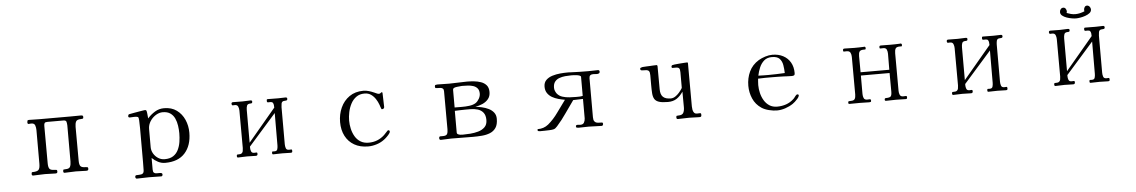

<svg xmlns="http://www.w3.org/2000/svg" viewBox="-39 -1252 11078 1872"><g transform="rotate(-5 5500.0 -316.5)"><path d="M778 -19Q778 -6 772.5 -2.5Q767 1 755 1Q730 1 705 -0.5Q680 -2 655 -2Q627 -2 599.5 0Q572 2 545 2Q537 2 534.5 -2.5Q532 -7 532 -14Q532 -29 538 -30.5Q544 -32 556 -32Q593 -32 602 -52.5Q611 -73 611 -104V-456Q610 -477 606 -492Q602 -507 576 -507H419Q399 -507 393 -498.5Q387 -490 387 -471Q387 -380 387.5 -288.5Q388 -197 388 -105Q388 -67 399.5 -51Q411 -35 451 -35Q460 -35 467.5 -33Q475 -31 475 -19Q475 -6 470 -2.5Q465 1 453 1Q428 1 402.5 -0.5Q377 -2 352 -2Q323 -2 294.5 0Q266 2 237 2Q223 2 223 -14Q223 -17 224.5 -24.5Q226 -32 231 -32Q276 -32 291.5 -46.5Q307 -61 307 -107V-437Q307 -461 299.5 -483Q292 -505 262 -505Q255 -505 249 -504Q243 -503 236 -503Q230 -503 227.5 -507.5Q225 -512 225 -517Q225 -527 227.5 -534.5Q230 -542 242 -542Q267 -542 292.5 -541Q318 -540 343 -540H650Q676 -540 701.5 -540.5Q727 -541 753 -541Q763 -541 768 -537.5Q773 -534 773 -523Q773 -510 765.5 -508Q758 -506 748 -506Q710 -506 700 -487Q690 -468 690 -435Q690 -353 690.5 -270.5Q691 -188 691 -105Q691 -66 702.5 -50.5Q714 -35 754 -35Q763 -35 770.5 -33Q778 -31 778 -19Z M1692 -284Q1692 -320 1686.5 -358.5Q1681 -397 1666 -430Q1651 -463 1622.5 -483Q1594 -503 1548 -503Q1516 -503 1485.5 -485.5Q1455 -468 1433.5 -440Q1412 -412 1405 -380Q1402 -365 1402 -349Q1402 -333 1402 -317Q1402 -281 1402 -245.5Q1402 -210 1402 -174Q1402 -140 1419.5 -110.5Q1437 -81 1465.5 -63Q1494 -45 1528 -45Q1580 -45 1612 -66Q1644 -87 1661.5 -122.5Q1679 -158 1685.5 -200Q1692 -242 1692 -284ZM1790 -282Q1790 -157 1724 -83Q1658 -9 1530 -9Q1493 -9 1460.5 -26Q1428 -43 1402 -68V44Q1402 68 1411.5 76.5Q1421 85 1436 85Q1451 85 1469 85Q1479 85 1486.5 88Q1494 91 1494 103Q1494 108 1490.5 113.5Q1487 119 1480 119Q1450 119 1420.5 118Q1391 117 1361 117Q1331 117 1301 118.5Q1271 120 1241 120Q1234 120 1230.5 114Q1227 108 1227 103Q1227 87 1241 86Q1255 85 1266 85Q1290 85 1302 76Q1314 67 1314 41Q1314 22 1314.5 4Q1315 -14 1315 -33V-291Q1315 -329 1315 -367.5Q1315 -406 1313 -444Q1312 -473 1303.5 -477.5Q1295 -482 1269 -482Q1259 -482 1248 -481Q1237 -480 1226 -480Q1210 -480 1210 -493Q1210 -507 1220 -512Q1221 -512 1236 -515Q1251 -518 1274 -522Q1297 -526 1320 -530Q1343 -534 1359.5 -536.5Q1376 -539 1379 -539Q1389 -539 1393 -530Q1395 -527 1396.5 -511Q1398 -495 1400 -478Q1402 -461 1402 -455Q1434 -491 1474.5 -516Q1515 -541 1565 -541Q1638 -541 1688 -504.5Q1738 -468 1764 -409Q1790 -350 1790 -282Z M2774 -17Q2774 -7 2770.5 -3.5Q2767 0 2757 0Q2736 0 2715.5 -1Q2695 -2 2675 -2Q2653 -2 2630.5 -1Q2608 0 2586 0Q2579 0 2577.5 -5Q2576 -10 2576 -15Q2576 -29 2584 -28.5Q2592 -28 2602 -28Q2625 -28 2630 -46.5Q2635 -65 2635 -83L2636 -400L2367 -95V-82Q2367 -65 2373.5 -48Q2380 -31 2402 -31Q2408 -31 2413.5 -31.5Q2419 -32 2426 -32Q2431 -32 2432.5 -27.5Q2434 -23 2434 -18Q2434 0 2417 0Q2395 0 2374 -1Q2353 -2 2331 -2Q2309 -2 2286.5 -0.5Q2264 1 2242 1Q2235 1 2233 -4Q2231 -9 2231 -14Q2231 -27 2238.5 -28.5Q2246 -30 2257 -29.5Q2268 -29 2277 -34Q2290 -42 2293 -58Q2296 -74 2296 -87Q2296 -179 2295.5 -270.5Q2295 -362 2295 -453Q2295 -473 2287.5 -492Q2280 -511 2256 -511Q2250 -511 2245 -510.5Q2240 -510 2235 -510Q2229 -510 2226.5 -515.5Q2224 -521 2224 -525Q2224 -541 2239 -541Q2262 -541 2285.5 -540.5Q2309 -540 2332 -540Q2352 -540 2371.5 -541.5Q2391 -543 2410 -543Q2418 -543 2422.5 -540.5Q2427 -538 2427 -530Q2427 -520 2423 -516.5Q2419 -513 2409 -513Q2380 -513 2373.5 -495.5Q2367 -478 2367 -454V-133L2636 -453Q2636 -465 2634.5 -478.5Q2633 -492 2626.5 -501Q2620 -510 2603 -510Q2591 -510 2580 -509.5Q2569 -509 2569 -525Q2569 -534 2570.5 -537.5Q2572 -541 2582 -541Q2607 -541 2632 -540.5Q2657 -540 2682 -540Q2700 -540 2718 -541Q2736 -542 2754 -542Q2770 -542 2770 -528Q2770 -512 2756.5 -511.5Q2743 -511 2732 -509Q2714 -505 2710.5 -485Q2707 -465 2707 -451V-88Q2707 -69 2713 -50Q2719 -31 2743 -31Q2748 -31 2754 -31.5Q2760 -32 2766 -32Q2771 -32 2772.5 -27Q2774 -22 2774 -17Z M3738 -123Q3738 -117 3735.5 -112Q3733 -107 3729 -102Q3721 -90 3702.5 -72Q3684 -54 3672 -46Q3640 -22 3598 -9Q3556 4 3516 4Q3437 4 3380.5 -28.5Q3324 -61 3293.5 -119.5Q3263 -178 3263 -256Q3263 -332 3292.5 -397Q3322 -462 3378.5 -501.5Q3435 -541 3516 -541Q3542 -541 3569 -533Q3596 -525 3620 -514Q3631 -510 3642.5 -504Q3654 -498 3666 -498Q3671 -498 3676 -500.5Q3681 -503 3685 -507Q3687 -511 3691 -511Q3700 -511 3700 -504Q3700 -470 3702 -435.5Q3704 -401 3704 -366Q3704 -356 3697.5 -351Q3691 -346 3682 -346Q3674 -346 3675 -351Q3671 -360 3667.5 -370Q3664 -380 3661 -390Q3650 -421 3631.5 -449Q3613 -477 3587 -495Q3561 -513 3524 -513Q3476 -513 3443 -489Q3410 -465 3390 -427Q3370 -389 3361 -345.5Q3352 -302 3352 -263Q3352 -223 3361.5 -182Q3371 -141 3391 -107Q3411 -73 3444 -52.5Q3477 -32 3524 -32Q3614 -32 3679 -93Q3688 -102 3696.5 -111.5Q3705 -121 3715 -131Q3717 -133 3718.5 -134.5Q3720 -136 3724 -136Q3729 -136 3733.5 -133Q3738 -130 3738 -123Z M4686 -153Q4686 -198 4666 -224Q4646 -250 4612.5 -260.5Q4579 -271 4539 -271H4491Q4465 -271 4439 -270Q4413 -269 4387 -268V-56Q4387 -44 4397.5 -38.5Q4408 -33 4421.5 -31.5Q4435 -30 4443 -30Q4475 -30 4516.5 -33Q4558 -36 4596.5 -47Q4635 -58 4660.5 -83Q4686 -108 4686 -153ZM4644 -414Q4644 -448 4628 -466.5Q4612 -485 4587 -493Q4562 -501 4534 -502.5Q4506 -504 4481 -504Q4475 -504 4469 -503.5Q4463 -503 4456 -502Q4447 -501 4430.5 -499.5Q4414 -498 4401 -492.5Q4388 -487 4388 -472V-301Q4416 -301 4455.5 -300.5Q4495 -300 4533 -305Q4571 -310 4596 -326Q4616 -340 4630 -365Q4644 -390 4644 -414ZM4788 -156Q4788 -99 4766.5 -67.5Q4745 -36 4709 -21.5Q4673 -7 4629.5 -3.5Q4586 0 4542 0Q4489 0 4435.5 -1Q4382 -2 4329 -2Q4304 -2 4279 0Q4254 2 4228 2Q4212 2 4212 -15Q4212 -33 4225 -33Q4238 -33 4250 -33Q4283 -33 4291.5 -49Q4300 -65 4300 -95Q4300 -188 4299.5 -281Q4299 -374 4299 -468Q4299 -487 4289.5 -494.5Q4280 -502 4266 -503Q4252 -504 4238 -504Q4225 -504 4219.5 -506Q4214 -508 4214 -521Q4214 -534 4222 -536.5Q4230 -539 4240 -539Q4269 -539 4297.5 -538Q4326 -537 4355 -537Q4399 -537 4443 -539.5Q4487 -542 4530 -542Q4561 -542 4597.5 -538.5Q4634 -535 4666.5 -523.5Q4699 -512 4719.5 -488Q4740 -464 4740 -422Q4740 -380 4717.5 -353Q4695 -326 4660.5 -311Q4626 -296 4590 -290Q4619 -287 4653 -279.5Q4687 -272 4718 -257Q4749 -242 4768.5 -217Q4788 -192 4788 -156Z M5642 -491Q5642 -499 5629.5 -504Q5617 -509 5600 -511Q5583 -513 5568 -513.5Q5553 -514 5547 -514Q5519 -514 5488 -511Q5457 -508 5430 -498Q5403 -488 5386.5 -466.5Q5370 -445 5370 -408Q5370 -392 5376 -377Q5382 -362 5391 -350Q5411 -325 5444 -314.5Q5477 -304 5513 -302Q5549 -300 5578 -300Q5594 -300 5610 -300.5Q5626 -301 5642 -305ZM5827 -525Q5827 -513 5817.5 -509Q5808 -505 5798 -505Q5789 -505 5780 -506Q5771 -507 5762 -507Q5723 -507 5723 -471V-89Q5723 -61 5732.5 -48.5Q5742 -36 5756 -33Q5770 -30 5783.5 -30.5Q5797 -31 5806.5 -29.5Q5816 -28 5816 -17Q5816 -10 5812.5 -3.5Q5809 3 5801 3Q5770 3 5738.5 1Q5707 -1 5676 -1Q5651 -1 5626 0Q5601 1 5576 1Q5567 1 5558.5 -1Q5550 -3 5550 -15Q5550 -22 5555 -25Q5560 -28 5566 -28Q5574 -28 5581 -27Q5588 -26 5595 -26Q5621 -26 5631 -43.5Q5641 -61 5642 -84V-275L5546 -272Q5502 -212 5459.5 -149.5Q5417 -87 5367 -31Q5349 -10 5333 -5.5Q5317 -1 5291 0Q5268 1 5244.5 1.5Q5221 2 5198 2Q5191 2 5182.5 0Q5174 -2 5174 -10Q5174 -17 5177 -20Q5236 -19 5281 -55Q5336 -101 5379.5 -163Q5423 -225 5466 -282Q5436 -287 5403 -296Q5370 -305 5342 -321Q5314 -337 5296.5 -363Q5279 -389 5279 -426Q5279 -467 5303.5 -491Q5328 -515 5365.5 -526.5Q5403 -538 5442.5 -541.5Q5482 -545 5512 -545Q5520 -545 5527.5 -545Q5535 -545 5543 -544Q5587 -542 5630.5 -541Q5674 -540 5717 -540Q5740 -540 5763.5 -541Q5787 -542 5811 -542Q5827 -542 5827 -525Z M6778 -20Q6778 -7 6773.5 -3Q6769 1 6756 1Q6731 1 6706.5 -0.5Q6682 -2 6658 -2Q6630 -2 6602.5 -0.5Q6575 1 6547 1Q6533 1 6533 -15Q6533 -30 6539 -31.5Q6545 -33 6557 -33Q6593 -33 6604 -54.5Q6615 -76 6615 -107Q6615 -145 6614.5 -184Q6614 -223 6614 -261Q6586 -219 6551 -196Q6516 -173 6465 -173Q6409 -173 6378 -183Q6347 -193 6334 -214.5Q6321 -236 6318.5 -270Q6316 -304 6316 -352V-448Q6316 -477 6307.5 -488Q6299 -499 6282.5 -500.5Q6266 -502 6243 -502Q6235 -502 6229 -505Q6223 -508 6223 -518Q6223 -528 6231.5 -529.5Q6240 -531 6247 -534Q6266 -536 6284.5 -536.5Q6303 -537 6321 -538Q6338 -539 6354 -540Q6370 -541 6386 -541Q6389 -541 6391.5 -537.5Q6394 -534 6394 -531Q6394 -474 6394.5 -417.5Q6395 -361 6395 -304Q6395 -252 6419.5 -228.5Q6444 -205 6496 -205Q6518 -205 6539 -218.5Q6560 -232 6577 -251.5Q6594 -271 6605 -288Q6606 -290 6608.5 -294Q6611 -298 6611 -300V-451Q6611 -481 6602 -490.5Q6593 -500 6576.5 -500Q6560 -500 6538 -500Q6532 -500 6530.5 -504.5Q6529 -509 6529 -513Q6529 -522 6537 -527Q6540 -529 6560.5 -531.5Q6581 -534 6607.5 -536Q6634 -538 6656.5 -539.5Q6679 -541 6685 -541Q6689 -541 6690.5 -537.5Q6692 -534 6692 -531V-483Q6692 -389 6692.5 -296Q6693 -203 6693 -109Q6693 -95 6696 -77.5Q6699 -60 6708.5 -48Q6718 -36 6737 -36Q6745 -36 6752 -36.5Q6759 -37 6767 -37Q6775 -37 6776.5 -31.5Q6778 -26 6778 -20Z M7624 -355Q7623 -396 7616.5 -434Q7610 -472 7587 -496.5Q7564 -521 7512 -521Q7465 -521 7435.5 -495.5Q7406 -470 7389.5 -431Q7373 -392 7365 -352Q7389 -351 7413.5 -350.5Q7438 -350 7462 -350Q7503 -350 7543.5 -351.5Q7584 -353 7624 -355ZM7741 -124Q7741 -120 7739 -118Q7736 -108 7724 -94Q7712 -80 7698 -67.5Q7684 -55 7675 -49Q7641 -26 7599 -12Q7557 2 7516 2Q7482 2 7439.5 -8.5Q7397 -19 7368 -38Q7311 -76 7285 -136Q7259 -196 7259 -262Q7259 -336 7288.5 -399.5Q7318 -463 7383 -503Q7412 -520 7448.5 -531.5Q7485 -543 7518 -543Q7578 -543 7623.5 -519Q7669 -495 7694.5 -451Q7720 -407 7720 -346Q7720 -330 7712.5 -325Q7705 -320 7690 -320Q7670 -320 7649.5 -321Q7629 -322 7609 -323Q7581 -324 7553 -324.5Q7525 -325 7496 -325Q7462 -325 7428 -325Q7394 -325 7360 -323Q7359 -307 7357.5 -291.5Q7356 -276 7356 -260Q7356 -222 7365.5 -182.5Q7375 -143 7395 -109.5Q7415 -76 7446.5 -55.5Q7478 -35 7522 -35Q7568 -35 7609 -49Q7650 -63 7684 -94Q7694 -103 7701 -113.5Q7708 -124 7718 -133Q7722 -137 7729 -137Q7741 -137 7741 -124Z M8791 -16Q8791 -7 8788.5 -3Q8786 1 8777 1Q8753 1 8729.5 0Q8706 -1 8682 -1Q8657 -1 8633 0Q8609 1 8584 1Q8572 1 8572 -11Q8572 -26 8585 -26Q8622 -26 8632.5 -37.5Q8643 -49 8643 -85Q8643 -131 8642.5 -176Q8642 -221 8642 -266H8361V-85Q8361 -64 8368.5 -45.5Q8376 -27 8402 -27Q8409 -27 8415.5 -27.5Q8422 -28 8429 -28Q8434 -28 8436.5 -24Q8439 -20 8439 -15Q8439 -3 8434 -1Q8429 1 8419 1Q8397 1 8375 0Q8353 -1 8330 -1Q8305 -1 8279 -0.5Q8253 0 8227 0Q8215 0 8215 -12Q8215 -26 8223.5 -27Q8232 -28 8242 -28Q8272 -28 8281 -43.5Q8290 -59 8290 -87Q8290 -179 8289.5 -271Q8289 -363 8289 -454Q8289 -478 8280 -496Q8271 -514 8244 -514Q8238 -514 8231.5 -513.5Q8225 -513 8219 -513Q8212 -513 8210.5 -516.5Q8209 -520 8209 -525Q8209 -536 8213 -539Q8217 -542 8227 -542Q8250 -542 8274 -541Q8298 -540 8321 -540Q8343 -540 8365.5 -540.5Q8388 -541 8410 -542Q8412 -542 8414.5 -542.5Q8417 -543 8419 -543Q8425 -543 8428 -538.5Q8431 -534 8431 -529Q8431 -516 8424.5 -515.5Q8418 -515 8410 -515Q8379 -515 8369.5 -500.5Q8360 -486 8360 -457Q8360 -417 8360.5 -377.5Q8361 -338 8361 -298H8642Q8642 -337 8642.5 -376Q8643 -415 8643 -454Q8643 -476 8635.5 -494.5Q8628 -513 8602 -513Q8595 -513 8588.5 -512.5Q8582 -512 8575 -512Q8568 -512 8566.5 -515.5Q8565 -519 8565 -524Q8565 -535 8569 -538Q8573 -541 8583 -541Q8606 -541 8629 -540.5Q8652 -540 8674 -540Q8697 -540 8719.5 -540.5Q8742 -541 8764 -542Q8766 -543 8769 -543Q8772 -543 8774 -543Q8780 -543 8783 -538.5Q8786 -534 8786 -529Q8786 -515 8780 -515Q8774 -515 8764 -515Q8731 -515 8722 -499Q8713 -483 8713 -453Q8713 -362 8713.5 -269.5Q8714 -177 8714 -85Q8714 -65 8721.5 -46.5Q8729 -28 8754 -28Q8761 -28 8767.5 -28.5Q8774 -29 8781 -29Q8788 -29 8789.5 -25Q8791 -21 8791 -16Z M9774 -17Q9774 -7 9770.5 -3.5Q9767 0 9757 0Q9736 0 9715.5 -1Q9695 -2 9675 -2Q9653 -2 9630.5 -1Q9608 0 9586 0Q9579 0 9577.5 -5Q9576 -10 9576 -15Q9576 -29 9584 -28.5Q9592 -28 9602 -28Q9625 -28 9630 -46.5Q9635 -65 9635 -83L9636 -400L9367 -95V-82Q9367 -65 9373.5 -48Q9380 -31 9402 -31Q9408 -31 9413.5 -31.5Q9419 -32 9426 -32Q9431 -32 9432.5 -27.5Q9434 -23 9434 -18Q9434 0 9417 0Q9395 0 9374 -1Q9353 -2 9331 -2Q9309 -2 9286.5 -0.5Q9264 1 9242 1Q9235 1 9233 -4Q9231 -9 9231 -14Q9231 -27 9238.5 -28.5Q9246 -30 9257 -29.5Q9268 -29 9277 -34Q9290 -42 9293 -58Q9296 -74 9296 -87Q9296 -179 9295.5 -270.5Q9295 -362 9295 -453Q9295 -473 9287.5 -492Q9280 -511 9256 -511Q9250 -511 9245 -510.5Q9240 -510 9235 -510Q9229 -510 9226.5 -515.5Q9224 -521 9224 -525Q9224 -541 9239 -541Q9262 -541 9285.5 -540.5Q9309 -540 9332 -540Q9352 -540 9371.5 -541.5Q9391 -543 9410 -543Q9418 -543 9422.5 -540.5Q9427 -538 9427 -530Q9427 -520 9423 -516.5Q9419 -513 9409 -513Q9380 -513 9373.5 -495.5Q9367 -478 9367 -454V-133L9636 -453Q9636 -465 9634.5 -478.5Q9633 -492 9626.5 -501Q9620 -510 9603 -510Q9591 -510 9580 -509.5Q9569 -509 9569 -525Q9569 -534 9570.5 -537.5Q9572 -541 9582 -541Q9607 -541 9632 -540.5Q9657 -540 9682 -540Q9700 -540 9718 -541Q9736 -542 9754 -542Q9770 -542 9770 -528Q9770 -512 9756.5 -511.5Q9743 -511 9732 -509Q9714 -505 9710.5 -485Q9707 -465 9707 -451V-88Q9707 -69 9713 -50Q9719 -31 9743 -31Q9748 -31 9754 -31.5Q9760 -32 9766 -32Q9771 -32 9772.5 -27Q9774 -22 9774 -17Z M10774 -17Q10774 -7 10770.5 -3.5Q10767 0 10757 0Q10736 0 10715.5 -1Q10695 -2 10675 -2Q10653 -2 10630.5 -1Q10608 0 10586 0Q10579 0 10577.5 -5Q10576 -10 10576 -15Q10576 -29 10584 -28.5Q10592 -28 10602 -28Q10625 -28 10630 -46.5Q10635 -65 10635 -83L10636 -400L10367 -95V-82Q10367 -65 10373.5 -48Q10380 -31 10402 -31Q10408 -31 10413.5 -31.5Q10419 -32 10426 -32Q10431 -32 10432.5 -27.5Q10434 -23 10434 -18Q10434 0 10417 0Q10395 0 10374 -1Q10353 -2 10331 -2Q10309 -2 10286.5 -0.5Q10264 1 10242 1Q10235 1 10233 -4Q10231 -9 10231 -14Q10231 -27 10238.5 -28.5Q10246 -30 10257 -29.5Q10268 -29 10277 -34Q10290 -42 10293 -58Q10296 -74 10296 -87Q10296 -179 10295.5 -270.5Q10295 -362 10295 -453Q10295 -473 10287.5 -492Q10280 -511 10256 -511Q10250 -511 10245 -510.5Q10240 -510 10235 -510Q10229 -510 10226.5 -515.5Q10224 -521 10224 -525Q10224 -541 10239 -541Q10262 -541 10285.5 -540.5Q10309 -540 10332 -540Q10352 -540 10371.5 -541.5Q10391 -543 10410 -543Q10418 -543 10422.5 -540.5Q10427 -538 10427 -530Q10427 -520 10423 -516.5Q10419 -513 10409 -513Q10380 -513 10373.5 -495.5Q10367 -478 10367 -454V-133L10636 -453Q10636 -465 10634.5 -478.5Q10633 -492 10626.5 -501Q10620 -510 10603 -510Q10591 -510 10580 -509.5Q10569 -509 10569 -525Q10569 -534 10570.5 -537.5Q10572 -541 10582 -541Q10607 -541 10632 -540.5Q10657 -540 10682 -540Q10700 -540 10718 -541Q10736 -542 10754 -542Q10770 -542 10770 -528Q10770 -512 10756.5 -511.5Q10743 -511 10732 -509Q10714 -505 10710.5 -485Q10707 -465 10707 -451V-88Q10707 -69 10713 -50Q10719 -31 10743 -31Q10748 -31 10754 -31.5Q10760 -32 10766 -32Q10771 -32 10772.5 -27Q10774 -22 10774 -17ZM10652 -713Q10652 -692 10634.5 -678Q10617 -664 10591.5 -655Q10566 -646 10541 -642Q10516 -638 10500 -638Q10484 -638 10459 -642Q10434 -646 10408.5 -655Q10383 -664 10366 -678Q10349 -692 10349 -713Q10349 -728 10358.5 -740.5Q10368 -753 10384 -753Q10399 -753 10407.5 -740.5Q10416 -728 10416 -714Q10416 -710 10415 -706.5Q10414 -703 10412 -699Q10432 -691 10453.5 -685.5Q10475 -680 10497 -680Q10520 -680 10543 -685.5Q10566 -691 10587 -700Q10586 -704 10585.5 -707.5Q10585 -711 10585 -714Q10585 -728 10593 -740.5Q10601 -753 10616 -753Q10631 -753 10641.5 -740.5Q10652 -728 10652 -713Z"/></g></svg>

Font: Kaisei Tokumin
Style: Regular
Weight: 400
Designer: Font-Kai, 金井和夫
Foundry: KAZUO KANAI
Version: Version 5.003